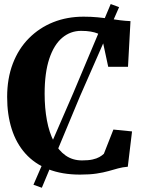

<svg xmlns="http://www.w3.org/2000/svg" viewBox="-20 -832 706 927"><path d="M141.5 60 333 -381 514.5 -812.5 555 -797.5 365.5 -365.5 182 74.5ZM366.5 11Q279 11 212.8 -15.2Q146.5 -41.5 102.5 -90.8Q58.5 -140 36.5 -209.2Q14.5 -278.5 14.5 -363.5Q14.5 -453.5 42 -525.2Q69.5 -597 119.8 -647.5Q170 -698 237 -724.8Q304 -751.5 383.5 -751.5Q420 -751.5 450.8 -748.5Q481.5 -745.5 508.2 -741.5Q535 -737.5 560 -734.2Q585 -731 610 -730L598 -509.5H502.5L470.5 -658.5Q464.5 -665 451.2 -670.5Q438 -676 418.2 -679.5Q398.5 -683 371.5 -683Q320 -683 280.2 -649.5Q240.5 -616 218 -548.5Q195.5 -481 195.5 -379.5Q195.5 -310 206.5 -251Q217.5 -192 240 -148.8Q262.5 -105.5 296.5 -81.5Q330.5 -57.5 376 -57.5Q407 -57.5 427 -62Q447 -66.5 459.8 -73.8Q472.5 -81 481.5 -89.5L527.5 -206.5L617.5 -197.5L597 -27Q572 -25 550.2 -19Q528.5 -13 503.8 -6Q479 1 446 6Q413 11 366.5 11Z"/></svg>

Font: Merriweather Light 18pt ExtraBold
Style: Regular
Weight: 800
Version: Version 2.100